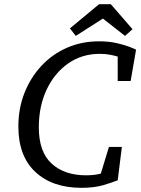

<svg xmlns="http://www.w3.org/2000/svg" viewBox="-20 -884 674 920"><path d="M370 16Q231 16 149.5 -60Q68 -136 68 -278Q68 -364 97 -438Q126 -512 178 -568Q230 -624 300.5 -655Q371 -686 454 -686Q502 -686 539 -677.5Q576 -669 600.5 -659.5Q625 -650 632 -646L606 -496H544V-613Q527 -618 505.5 -622Q484 -626 458 -626Q372 -626 306 -579.5Q240 -533 203 -453.5Q166 -374 166 -274Q166 -156 227.5 -100Q289 -44 392 -44Q413 -44 430 -46Q447 -48 463 -52L502 -180H564L544 -20Q519 -10 475.5 3Q432 16 370 16ZM511 -864 615 -744 579 -712 473 -795 343 -712 315 -748 455 -864Z"/></svg>

Font: Source Serif 4 Caption
Style: Italic
Weight: 400
Italic angle: -12°
Designer: Frank Grießhammer
Foundry: Adobe Systems Incorporated
Version: Version 4.004;hotconv 1.0.117;makeotfexe 2.5.65602